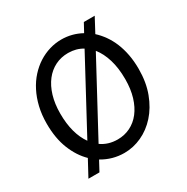

<svg xmlns="http://www.w3.org/2000/svg" viewBox="-176 -900 1064 1090"><g transform="rotate(-30 356.5 -355.0)"><path d="M141.6 -363.8Q141.6 -296.9 156 -244.1Q170.4 -191.4 197.8 -153.3L445.8 -614.3Q403.8 -639.6 351.6 -639.6Q305.2 -639.6 266.6 -620.4Q228 -601.1 200.2 -565.2Q172.4 -529.3 157 -478.3Q141.6 -427.2 141.6 -363.8ZM559.1 -349.1Q559.1 -421.4 542.2 -477.3Q525.4 -533.2 494.6 -571.3L244.1 -106Q290 -73.2 351.6 -73.2Q396.5 -73.2 434.6 -92Q472.7 -110.8 500.2 -146.2Q527.8 -181.6 543.5 -232.9Q559.1 -284.2 559.1 -349.1ZM588.9 -747.1 539.6 -654.8Q564.9 -631.8 586.2 -601.8Q607.4 -571.8 622.6 -535.2Q637.7 -498.5 646 -454.8Q654.3 -411.1 654.3 -361.3Q654.3 -273.4 628.2 -204.1Q602.1 -134.8 558.8 -86.7Q515.6 -38.6 460.4 -13.2Q405.3 12.2 346.7 12.2Q269 12.2 202.1 -27.8L167.5 36.6H95.2L151.4 -67.4Q103.5 -113.8 75 -185.1Q46.4 -256.3 46.4 -351.6Q46.4 -410.2 58.3 -460.4Q70.3 -510.7 91.6 -552.2Q112.8 -593.8 142.1 -626Q171.4 -658.2 205.8 -680.2Q240.2 -702.1 278.6 -713.6Q316.9 -725.1 356.4 -725.1Q391.1 -725.1 424.1 -716.6Q457 -708 487.3 -691.4L517.6 -747.1Z"/></g></svg>

Font: Andika Compact
Style: Regular
Weight: 400
Designer: Victor Gaultney, Annie Olsen, Julie Remington, Don Collingsworth, Eric Hays, Becca Hirsbrunner
Foundry: SIL International
Version: Version 5.000 ; LnSpcTght